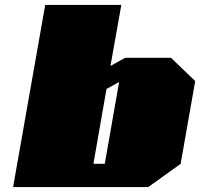

<svg xmlns="http://www.w3.org/2000/svg" viewBox="-20 -757 810 777"><path d="M33 0 163 -737H471L427 -490L486 -523H672L770 -429L711 -94L580 0ZM358 -94H404L462 -425L411 -397Z"/></svg>

Font: Tomorrow Black
Style: Italic
Weight: 900
Italic angle: -10°
Designer: Tony de Marco, Monica Rizzolli
Foundry: Just in Type
Version: Version 2.002